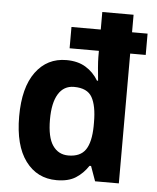

<svg xmlns="http://www.w3.org/2000/svg" viewBox="-54 -806 704 862"><g transform="rotate(5 298.0 -375.0)"><path d="M233 10Q145 10 93 -60Q41 -130 41 -261Q41 -391 92.5 -461Q144 -531 231 -531Q282 -531 317.5 -509.5Q353 -488 375 -451H380Q377 -479 374.5 -509Q372 -539 372 -558V-585H240V-681H372V-760H513V-681H583V-585H513V0H406L382 -67H375Q352 -32 319 -11Q286 10 233 10ZM276 -105Q330 -105 353.5 -139.5Q377 -174 378 -246V-264Q378 -338 356.5 -376Q335 -414 275 -414Q229 -414 204.5 -374Q180 -334 180 -259Q180 -179 205.5 -142Q231 -105 276 -105Z"/></g></svg>

Font: Noto Sans Gurmukhi UI SemiCondensed
Style: Bold
Weight: 700
Width: 4
Designer: Jelle Bosma - Monotype Design Team
Foundry: Monotype Imaging Inc.
Version: Version 2.004; ttfautohint (v1.8.4.7-5d5b)